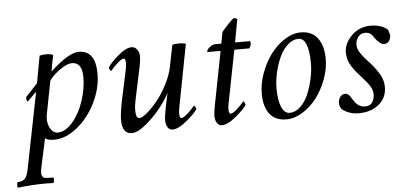

<svg xmlns="http://www.w3.org/2000/svg" viewBox="-105 -631 2063 966"><g transform="rotate(-5 926.5 -147.5)"><path d="M273.4 -371.1Q250 -371.1 214.4 -346.4Q178.7 -321.8 158.2 -293L126 -127.9Q118.2 -86.9 133.3 -58.1Q148.4 -29.3 171.9 -29.3Q211.4 -29.3 247.8 -71.8Q284.2 -114.3 304.7 -175.8Q325.2 -237.3 325.2 -295.9Q325.2 -371.1 273.4 -371.1ZM312.5 -424.8Q397.5 -424.8 397.5 -306.6Q397.5 -232.9 361.1 -159.9Q324.7 -86.9 267.1 -41Q209.5 4.9 151.4 4.9Q114.3 4.9 106.4 -7.8L74.2 141.6Q71.3 154.8 71.3 168.9Q71.3 174.3 75 181.9Q78.6 189.5 85 191.4Q97.7 194.3 130.9 194.3Q133.8 194.8 132.6 207.5Q131.3 220.2 127.9 221.7Q121.6 221.7 110.4 221.2Q99.1 220.7 93.8 220.7Q22 220.7 -50.8 229.5Q-54.2 228.5 -54 216.1Q-53.7 203.6 -49.8 201.2Q-23.4 201.2 -10.7 185.5Q-2 173.8 4.9 143.6L82 -244.1L35.2 -197.3Q29.3 -204.6 29.3 -216.8Q29.3 -220.7 32.2 -223.6L89.8 -285.2L115.2 -422.9Q129.4 -426.8 152.3 -426.8Q169.9 -426.8 183.6 -419.9Q171.4 -362.3 168 -337.9Q261.7 -424.8 312.5 -424.8Z M722.7 -96.7Q725.1 -111.3 728 -124.5Q731 -137.7 734.4 -153.8Q737.8 -169.9 740.2 -181.6Q726.6 -151.9 693.4 -109.1Q660.2 -66.4 616.9 -30.3Q573.7 5.9 543.9 5.9Q495.1 5.9 495.1 -64.5Q495.1 -99.1 508.8 -165L541 -315.4Q544.9 -338.9 544.9 -346.7Q544.9 -371.1 535.2 -371.1Q530.3 -371.1 523.2 -366.9Q516.1 -362.8 509 -356.9Q502 -351.1 494.4 -343.8Q486.8 -336.4 481.4 -330.6Q476.1 -324.7 471.7 -319.3L466.8 -314.5Q464.4 -314.5 460.7 -321.5Q457 -328.6 457 -333Q469.7 -354.5 510 -389.6Q550.3 -424.8 580.1 -424.8Q595.7 -424.8 606.9 -410.2Q618.2 -395.5 618.2 -374Q618.2 -358.4 611.3 -322.3L577.1 -161.1Q570.3 -130.4 570.3 -108.4Q570.3 -87.9 574 -77.1Q577.6 -66.4 588.9 -66.4Q602.1 -66.4 627.7 -87.9Q653.3 -109.4 680.4 -142.6Q707.5 -175.8 731.4 -222.2Q755.4 -268.6 763.7 -311.5Q767.1 -328.6 773.9 -362.5Q780.8 -396.5 785.2 -418.9Q798.3 -422.9 815.4 -422.9Q837.9 -422.9 853.5 -418.9L793 -103.5Q789.1 -84 789.1 -72.3Q789.1 -47.9 798.8 -47.9Q803.7 -47.9 810.8 -52Q817.9 -56.2 825 -62Q832 -67.9 839.6 -75.2Q847.2 -82.5 852.5 -88.4Q857.9 -94.2 862.3 -99.6L867.2 -104.5Q869.6 -104.5 873.3 -97.4Q877 -90.3 877 -85.9Q864.7 -65.4 822 -29.8Q779.3 5.9 749 5.9Q733.9 5.9 724.9 -8.3Q715.8 -22.5 715.8 -44.9Q715.8 -61 722.7 -96.7Z M1031.2 -403.3 1042 -460.9Q1053.7 -475.6 1076.9 -500.5Q1100.1 -525.4 1105.5 -525.4Q1114.3 -525.4 1122.1 -519.5L1100.6 -403.3H1173.8Q1178.7 -403.3 1178.7 -391.6Q1178.7 -381.3 1169.9 -367.2H1093.8L1042 -103.5Q1038.1 -84 1038.1 -72.3Q1038.1 -47.9 1047.9 -47.9Q1052.7 -47.9 1059.8 -52Q1066.9 -56.2 1074 -62Q1081.1 -67.9 1088.6 -75.2Q1096.2 -82.5 1101.6 -88.4Q1106.9 -94.2 1111.3 -99.6L1116.2 -104.5Q1118.7 -104.5 1122.3 -97.4Q1126 -90.3 1126 -85.9Q1113.8 -65.4 1071 -29.8Q1028.3 5.9 998 5.9Q982.9 5.9 973.9 -8.3Q964.8 -22.5 964.8 -44.9Q964.8 -61 971.7 -96.7L1024.4 -367.2H959Q957 -367.2 957 -370.1Q957 -378.4 971.7 -390.9Q986.3 -403.3 1002 -403.3Z M1419.9 -393.6Q1390.6 -393.6 1365 -370.1Q1339.4 -346.7 1323 -310.5Q1306.6 -274.4 1297.4 -233.2Q1288.1 -191.9 1288.1 -154.3Q1288.1 -95.2 1302.7 -60.8Q1317.4 -26.4 1343.8 -26.4Q1372.6 -26.4 1397.7 -50Q1422.9 -73.7 1438.5 -110.1Q1454.1 -146.5 1462.9 -187.7Q1471.7 -229 1471.7 -266.6Q1471.7 -326.7 1458.7 -360.1Q1445.8 -393.6 1419.9 -393.6ZM1433.6 -424.8Q1490.2 -424.8 1519 -386Q1547.9 -347.2 1547.9 -281.2Q1547.9 -231 1528.6 -179Q1509.3 -127 1478.8 -86.7Q1448.2 -46.4 1407.2 -20.8Q1366.2 4.9 1325.2 4.9Q1268.6 4.9 1240.2 -32.2Q1211.9 -69.3 1211.9 -134.8Q1211.9 -185.1 1231 -237.5Q1250 -290 1280.5 -331.1Q1311 -372.1 1351.8 -398.4Q1392.6 -424.8 1433.6 -424.8Z M1787.1 -427.7Q1840.3 -427.7 1871.1 -401.4Q1874.5 -396.5 1877.7 -386Q1880.9 -375.5 1880.9 -370.1Q1880.9 -353 1871.6 -341.6Q1862.3 -330.1 1847.7 -330.1Q1826.7 -330.1 1801.8 -364.3Q1801.3 -365.2 1798.1 -369.9Q1794.9 -374.5 1793.9 -375.7Q1793 -377 1790 -380.6Q1787.1 -384.3 1785.4 -385.5Q1783.7 -386.7 1780 -388.9Q1776.4 -391.1 1773.2 -392.1Q1770 -393.1 1765.6 -393.8Q1761.2 -394.5 1755.9 -394.5Q1732.9 -394.5 1720.5 -376.7Q1708 -358.9 1708 -339.8Q1708 -328.6 1710.9 -318.4Q1713.9 -308.1 1722.7 -295.7Q1731.4 -283.2 1735.8 -277.3Q1740.2 -271.5 1754.9 -255.6Q1769.5 -239.7 1772.5 -236.3Q1800.8 -203.1 1816.4 -175Q1832 -147 1832 -114.3Q1832 -60.5 1792.2 -27.3Q1752.4 5.9 1690.4 5.9Q1639.2 5.9 1604.5 -23.4Q1594.7 -39.6 1594.7 -52.7Q1594.7 -73.2 1605.2 -85.4Q1615.7 -97.7 1630.9 -97.7Q1637.7 -97.7 1643.8 -93.3Q1649.9 -88.9 1653.3 -83.7Q1656.7 -78.6 1663.1 -68.6Q1669.4 -58.6 1672.9 -53.7Q1693.8 -25.4 1724.6 -25.4Q1750.5 -25.4 1761.5 -43.2Q1772.5 -61 1772.5 -82Q1772.5 -86.9 1771.5 -92Q1770.5 -97.2 1769.8 -101.3Q1769 -105.5 1766.4 -111.1Q1763.7 -116.7 1762.2 -119.9Q1760.7 -123 1756.6 -128.9Q1752.4 -134.8 1750.7 -137.2Q1749 -139.6 1743.7 -146.2Q1738.3 -152.8 1736.8 -154.5Q1735.4 -156.2 1729 -163.3Q1722.7 -170.4 1721.7 -171.9Q1703.6 -191.9 1695.3 -201.9Q1687 -211.9 1674.6 -230.5Q1662.1 -249 1656.7 -266.8Q1651.4 -284.7 1651.4 -304.7Q1651.4 -349.1 1690.2 -388.4Q1729 -427.7 1787.1 -427.7Z"/></g></svg>

Font: Crimson
Style: Italic
Weight: 400
Italic angle: -11°
Version: Version 0.8